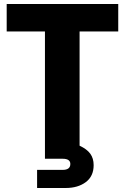

<svg xmlns="http://www.w3.org/2000/svg" viewBox="-20 -727 620 953"><path d="M164.1 206.1V116.2H291Q329.1 116.2 329.1 86.9Q329.1 61 291 61H203.1V-570.8H13.2V-707H566.9V-570.8H375V-3.9Q411.6 13.2 428.2 36.1Q444.8 59.1 444.8 92.8Q444.8 147.9 405.8 177Q366.7 206.1 306.2 206.1Z"/></svg>

Font: Biathlonist
Style: Bold
Weight: 700
Designer: Go4gold
Foundry: Go4gold
Version: Version 3.010;FEAKit 1.0